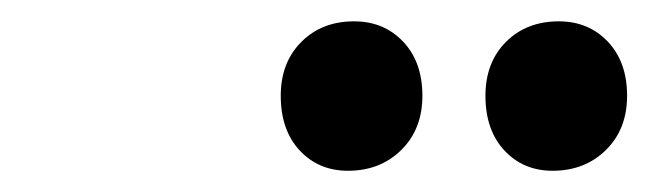

<svg xmlns="http://www.w3.org/2000/svg" viewBox="-20 -728 630 180"><path d="M306.2 -567.9Q278.8 -567.9 261 -586.9Q243.2 -606 243.2 -638.2Q243.2 -669.4 262.5 -688.7Q281.7 -708 312 -708Q339.8 -708 357.9 -689Q376 -669.9 376 -638.2Q376 -606.9 356.2 -587.4Q336.4 -567.9 306.2 -567.9ZM435.1 -638.2Q435.1 -669.4 454.3 -688.7Q473.6 -708 503.9 -708Q531.7 -708 549.8 -689Q567.9 -669.9 567.9 -638.2Q567.9 -606.9 548.1 -587.4Q528.3 -567.9 498 -567.9Q470.7 -567.9 452.9 -586.9Q435.1 -606 435.1 -638.2Z"/></svg>

Font: Nyght Serif Medium Italic
Style: Regular
Weight: 500
Italic angle: -16°
Designer: Maksym Kobuzan
Version: Version 0.410;Glyphs 3.1.2 (3151)